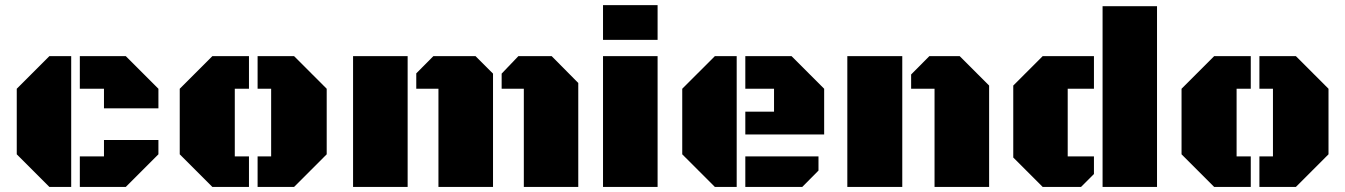

<svg xmlns="http://www.w3.org/2000/svg" viewBox="-20 -741 5332 761"><path d="M262.2 0H175.8L46.4 -129.4V-389.2L175.8 -518.6H262.2ZM296.4 -389.2V-518.6H478.5L607.9 -389.2V-311.5H392.1V-389.2ZM296.4 0V-121.1H392.1V-186H607.9V-129.4L478.5 0Z M1274.9 -129.4 1145.5 0H1001V-121.1H1054.7V-389.2H1001V-518.6H1145.5L1274.9 -389.2ZM910.6 -121.1H966.8V0H821.8L692.4 -129.4V-389.2L821.8 -518.6H966.8V-389.2H910.6Z M1379.4 0V-518.6H1595.7V0ZM1717.8 -389.2H1629.9V-450.2L1697.8 -518.6H1864.7L1934.1 -449.2V0H1717.8ZM2056.2 -389.2H1968.3V-449.2L2034.7 -518.6H2166.5L2272 -412.1V0H2056.2Z M2370.1 -518.6H2586.4V0H2370.1ZM2370.1 -720.7H2586.4V-583H2370.1Z M2899.9 0H2813.5L2684.1 -129.4V-389.2L2813.5 -518.6H2899.9ZM2934.1 -208V-298.3H3047.9V-389.2H2934.1V-518.6H3117.2L3246.6 -389.2V-208ZM2934.1 0V-121.1H3224.1V-64.9L3159.7 0Z M3338.4 0V-518.6H3556.2V0ZM3684.1 -389.2H3591.3V-445.8L3663.6 -518.6H3783.7L3900.4 -401.9V0H3684.1Z M4565.9 -716.3V0H4350.1V-716.3ZM4211.9 -121.1H4315.9V-51.3L4264.6 0H4112.8L3996.1 -116.7V-401.9L4112.8 -518.6H4315.9V-389.2H4211.9Z M5245.6 -129.4 5116.2 0H4971.7V-121.1H5025.4V-389.2H4971.7V-518.6H5116.2L5245.6 -389.2ZM4881.3 -121.1H4937.5V0H4792.5L4663.1 -129.4V-389.2L4792.5 -518.6H4937.5V-389.2H4881.3Z"/></svg>

Font: Black Ops One [rus by aLiNcE]
Style: Regular
Weight: 400
Designer: James Grieshaber
Foundry: James Grieshaber
Version: Version 1.002;May 25, 2024;FontCreator 13.0.0.2680 64-bit